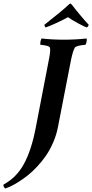

<svg xmlns="http://www.w3.org/2000/svg" viewBox="-126 -867 528 1100"><path d="M277.3 -846.7Q280.3 -846.7 288.1 -836.9Q304.7 -814.9 335 -778.8Q365.2 -742.7 381.8 -725.6Q380.4 -713.4 370.1 -710Q360.8 -712.4 321.3 -733.6Q281.7 -754.9 263.7 -768.6Q238.8 -754.4 193.4 -733.6Q147.9 -712.9 135.7 -710Q132.8 -711.4 130.6 -716.3Q128.4 -721.2 128.9 -725.6Q227.1 -802.2 263.7 -836.9Q273.4 -846.7 277.3 -846.7ZM241.2 -639.6Q306.6 -639.6 370.1 -646.5Q372.6 -642.1 370.1 -628.7Q367.7 -615.2 363.3 -610.4Q308.6 -606 301.8 -592.8Q289.1 -569.8 276.4 -501L206.1 -139.6Q197.3 -93.8 178.7 -51Q160.2 -8.3 137.5 24.7Q114.7 57.6 87.4 86.9Q60.1 116.2 33.9 137Q7.8 157.7 -18.1 174.1Q-43.9 190.4 -63 199.5Q-82 208.5 -95.7 212.9Q-99.1 210.9 -102.8 205.1Q-106.4 199.2 -106.4 195.3Q-106.4 191.4 -104.5 189.5Q-31.2 149.9 11.2 72Q53.7 -5.9 78.1 -131.8L149.4 -501Q150.4 -505.9 152.6 -517.8Q154.8 -529.8 155.8 -534.4Q156.7 -539.1 158.2 -548.3Q159.7 -557.6 160.2 -562Q160.6 -566.4 161.1 -573Q161.6 -579.6 161.4 -584.2Q161.1 -588.9 160.2 -592.8Q158.2 -606 105.5 -610.4Q103.5 -615.2 106 -628.7Q108.4 -642.1 112.3 -646.5Q171.9 -639.6 241.2 -639.6Z"/></svg>

Font: Crimson
Style: BoldItalic
Weight: 700
Italic angle: -11°
Version: Version 0.8